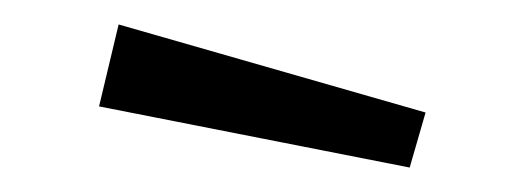

<svg xmlns="http://www.w3.org/2000/svg" viewBox="-20 -891 430 157"><path d="M328 -799 315 -754 61 -804 77 -871Z"/></svg>

Font: Kaisei HarunoUmi
Style: Regular
Weight: 400
Designer: Font-Kai, 金井和夫
Foundry: KAZUO KANAI
Version: Version 5.003